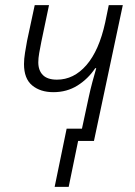

<svg xmlns="http://www.w3.org/2000/svg" viewBox="-20 -552 527 752"><path d="M194 180 241 -48H301L327 -169Q334 -202 342 -231.5Q350 -261 357 -285H353Q325 -243 283.5 -217Q242 -191 189 -191Q138 -191 106 -217.5Q74 -244 74 -301Q74 -321 78 -345.5Q82 -370 86 -392L116 -532H172L142 -389Q137 -364 133.5 -344Q130 -324 130 -308Q130 -276 148 -258Q166 -240 203 -240Q269 -240 318.5 -297Q368 -354 392 -464L406 -532H461L348 0H286L249 180Z"/></svg>

Font: Noto Sans SemiCondensed Light
Style: Italic
Weight: 300
Width: 4
Italic angle: -12°
Designer: Monotype Design Team
Foundry: Monotype Imaging Inc.
Version: Version 2.013; ttfautohint (v1.8.4.7-5d5b)